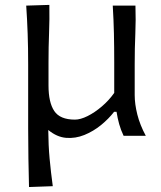

<svg xmlns="http://www.w3.org/2000/svg" viewBox="-20 -544 643 769"><path d="M96.2 205.1Q94.7 147 93.8 91.6Q92.8 36.1 92.8 -28.8V-285.2Q92.8 -353 90.8 -408.4Q88.9 -463.9 85 -521.5L177.7 -524.4Q178.7 -466.8 176.5 -411.4Q174.3 -356 174.3 -293.9V-201.7Q174.3 -133.8 197.3 -99.4Q220.2 -64.9 280.3 -64.9Q302.2 -64.9 330.8 -79.1Q359.4 -93.3 387.9 -117.7Q416.5 -142.1 437.5 -171.9V-293.9Q437.5 -356 436.3 -409.9Q435.1 -463.9 431.6 -521.5H522.5Q524.4 -463.9 522 -408.2Q519.5 -352.5 519.5 -285.2V-163.1Q519.5 -127.4 530 -85.4Q540.5 -43.5 564 0H475.1Q463.9 -23.4 457.3 -47.1Q450.7 -70.8 446.8 -96.2H437Q415.5 -68.4 384.8 -43.2Q354 -18.1 317.9 -3.4Q281.7 11.2 244.6 8.1Q207.5 4.9 173.3 -23.4Q173.8 38.1 178.7 91.3Q183.6 144.5 191.4 201.7Z"/></svg>

Font: Pinar DS3-Regular
Style: Regular
Weight: 400
Designer: Amin Abedi
Version: Version 2.000